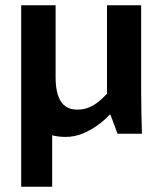

<svg xmlns="http://www.w3.org/2000/svg" viewBox="-20 -505 606 725"><path d="M228 12Q166 12 129 -17.5Q92 -47 76 -99.5Q60 -152 60 -223V-485H190V-212Q190 -154 209.5 -122.5Q229 -91 273 -91Q297 -91 317.5 -100Q338 -109 354.5 -123Q371 -137 384 -151V-485H513V-158Q513 -113 514 -74Q515 -35 516 0H424L397 -72H394Q377 -53 350.5 -33.5Q324 -14 293 -1Q262 12 228 12ZM60 -392H177V200H60Z"/></svg>

Font: Murecho Thin Medium
Style: Regular
Weight: 500
Version: Version 1.010